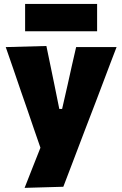

<svg xmlns="http://www.w3.org/2000/svg" viewBox="-20 -734 606 952"><path d="M102 197.5Q121 149 141 98.2Q161 47.5 180.5 -1.5Q164 -49 147.5 -96.8Q131 -144.5 115.5 -190.5L84 -281Q66 -334.5 46.5 -390.8Q27 -447 8.5 -500.5L210 -506Q220 -457 229.8 -410.5Q239.5 -364 249.5 -315L274 -194H288L315.5 -314.5Q326 -362 336.2 -407.8Q346.5 -453.5 357.5 -500.5H558Q542.5 -460.5 528.2 -422.8Q514 -385 496.8 -339.8Q479.5 -294.5 456 -232L402 -91.5Q366 4 340.2 71Q314.5 138 294 192ZM104.5 -579V-714.5H461.5V-579Z"/></svg>

Font: Commissioner ExtraBold
Style: Regular
Weight: 800
Designer: Kostas Bartsokas
Foundry: Kostas Bartsokas
Version: Version 1.000; ttfautohint (v1.8.3)